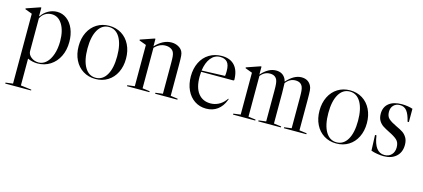

<svg xmlns="http://www.w3.org/2000/svg" viewBox="-55 -875 3414 1550"><g transform="rotate(15 1652.5 -100.0)"><path d="M226 10Q285 10 332 -20Q379 -50 405 -103Q431 -156 431 -224Q431 -284 411 -332Q391 -380 355 -407Q319 -434 275 -434Q236 -434 201.5 -415Q167 -396 145 -363H141V-434H133L20 -395V-388L79 -366V218L18 226V234H234V227L144 216V-8Q185 10 226 10ZM144 -71V-344Q156 -372 181 -388Q206 -404 237 -404Q292 -404 325 -351Q358 -298 358 -210Q358 -150 342 -102Q326 -54 297.5 -27Q269 0 233 0Q197 0 170.5 -21Q144 -42 144 -71Z M908 -212Q908 -147 883 -96.5Q858 -46 813 -18Q768 10 710 10Q652 10 607 -18Q562 -46 537 -96.5Q512 -147 512 -212Q512 -277 537 -327.5Q562 -378 607 -406Q652 -434 710 -434Q768 -434 813 -406Q858 -378 883 -327.5Q908 -277 908 -212ZM710 0Q768 0 801 -56Q834 -112 834 -212Q834 -312 801 -368Q768 -424 710 -424Q652 -424 619 -368Q586 -312 586 -212Q586 -112 619 -56Q652 0 710 0Z M1394 -8V0H1208V-8L1269 -16V-271Q1269 -310 1267 -329Q1265 -348 1259 -361Q1251 -378 1232.5 -387.5Q1214 -397 1190 -397Q1139 -397 1099 -354V-16L1160 -8V0H973V-8L1034 -16V-361L975 -383V-390L1088 -429H1096V-366Q1160 -434 1230 -434Q1261 -434 1286.5 -420.5Q1312 -407 1323 -385Q1330 -372 1332 -349.5Q1334 -327 1334 -271V-16Z M1789 -114 1793 -112 1789 -101Q1769 -48 1729.5 -19Q1690 10 1635 10Q1581 10 1539 -18Q1497 -46 1473.5 -96Q1450 -146 1450 -211Q1450 -276 1475 -327Q1500 -378 1546 -406Q1592 -434 1651 -434Q1721 -434 1758.5 -392.5Q1796 -351 1797 -272L1791 -267H1521Q1519 -241 1519 -226Q1519 -135 1556 -87.5Q1593 -40 1659 -40Q1693 -40 1724.5 -55.5Q1756 -71 1780 -102ZM1522 -278 1716 -285Q1719 -297 1719 -325Q1719 -379 1698.5 -401Q1678 -423 1640 -423Q1593 -423 1562 -384Q1531 -345 1522 -278Z M2472 -8V0H2284V-8L2345 -16V-271Q2345 -310 2343 -329Q2341 -348 2336 -361Q2321 -397 2276 -397Q2228 -397 2195 -353Q2197 -319 2197 -271V-16L2259 -8V0H2070V-8L2132 -16V-271Q2132 -310 2130 -329Q2128 -348 2123 -361Q2108 -397 2063 -397Q2016 -397 1984 -356V-16L2045 -8V0H1859V-8L1919 -16V-366L1860 -388V-395L1973 -434H1981V-367Q2040 -434 2104 -434Q2162 -434 2186 -385Q2190 -377 2193 -365Q2254 -434 2317 -434Q2375 -434 2399 -385Q2406 -372 2408 -348.5Q2410 -325 2410 -271V-16Z M2921 -212Q2921 -147 2896 -96.5Q2871 -46 2826 -18Q2781 10 2723 10Q2665 10 2620 -18Q2575 -46 2550 -96.5Q2525 -147 2525 -212Q2525 -277 2550 -327.5Q2575 -378 2620 -406Q2665 -434 2723 -434Q2781 -434 2826 -406Q2871 -378 2896 -327.5Q2921 -277 2921 -212ZM2723 0Q2781 0 2814 -56Q2847 -112 2847 -212Q2847 -312 2814 -368Q2781 -424 2723 -424Q2665 -424 2632 -368Q2599 -312 2599 -212Q2599 -112 2632 -56Q2665 0 2723 0Z M3009 -316Q3009 -281 3023 -258Q3037 -235 3057.5 -221.5Q3078 -208 3112 -191Q3158 -169 3181 -148Q3204 -127 3204 -86Q3204 -48 3182 -24.5Q3160 -1 3123 -1Q3082 -1 3056.5 -34.5Q3031 -68 3021 -138H3009L3014 -8Q3035 0 3065 5Q3095 10 3119 10Q3185 10 3224 -25.5Q3263 -61 3263 -122Q3263 -159 3248.5 -183Q3234 -207 3213.5 -220.5Q3193 -234 3158 -250Q3113 -271 3091 -290.5Q3069 -310 3069 -348Q3069 -382 3089 -402.5Q3109 -423 3142 -423Q3178 -423 3199.5 -396Q3221 -369 3235 -309H3246V-420Q3230 -426 3205 -430Q3180 -434 3156 -434Q3086 -434 3047.5 -403Q3009 -372 3009 -316Z"/></g></svg>

Font: Libre Caslon Display
Style: Regular
Weight: 400
Designer: Pablo Impallari, Rodrigo Fuenzalida
Foundry: Pablo Impallari, Rodrigo Fuenzalida
Version: Version 1.100; ttfautohint (v1.6) -l 8 -r 50 -G 200 -x 14 -D